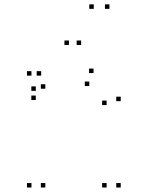

<svg xmlns="http://www.w3.org/2000/svg" viewBox="-20 -828 660 858"><path d="M519.5 10V-10H499.5V10ZM519.5 -376V-396H499.5V-376ZM398 -501.5V-521.5H378V-501.5ZM140 -422V-442H120V-422ZM140 -381V-401H120V-381ZM379 -443.5V-463.5H359V-443.5ZM456.5 -358.5V-378.5H436.5V-358.5ZM456.5 10V-10H436.5V10ZM182.5 10V-10H162.5V10ZM182.5 -431.5V-451.5H162.5V-431.5ZM164 -490V-510H144V-490ZM120.5 -490V-510H100.5V-490ZM120.5 10V-10H100.5V10ZM288 -627V-647H268V-627ZM399 -788.5V-808.5H379V-788.5ZM469 -788.5V-808.5H449V-788.5ZM342.5 -627V-647H322.5V-627Z"/></svg>

Font: Monaspace Krypton Dots Var
Style: Regular
Weight: 400
Designer: Riley Cran and the Lettermatic Team
Version: Version 1.100 (Monaspace Krypton Dots)